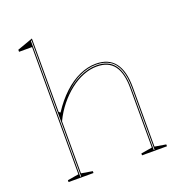

<svg xmlns="http://www.w3.org/2000/svg" viewBox="-134 -857 907 970"><g transform="rotate(-20 319.5 -372.5)"><path d="M599 -10V0H465V-10L525 -20V-338Q525 -420 495 -460Q465 -500 403 -500Q367 -500 330 -485.5Q293 -471 258.5 -444Q224 -417 194.5 -380.5Q165 -344 144 -300V-20L204 -10V0H70V-10L130 -20V-704H60V-715L144 -745V-350L152 -344Q188 -399 229 -437Q270 -475 314.5 -495Q359 -515 403 -515Q437 -515 462.5 -504Q488 -493 505 -471Q522 -449 530.5 -416Q539 -383 539 -338V-20ZM135 -5H139V-737L135 -735ZM530 -5H534V-338Q534 -397 519.5 -435Q505 -473 476 -491.5Q447 -510 403 -510Q357 -510 309.5 -487Q262 -464 215 -413Q262 -461 310 -483.5Q358 -506 403 -506Q468 -506 499 -464Q530 -422 530 -338Z"/></g></svg>

Font: Kalnia Glaze Thin
Style: Regular
Weight: 100
Designer: Frida Medrano
Foundry: Frida Medrano
Version: Version 1.110